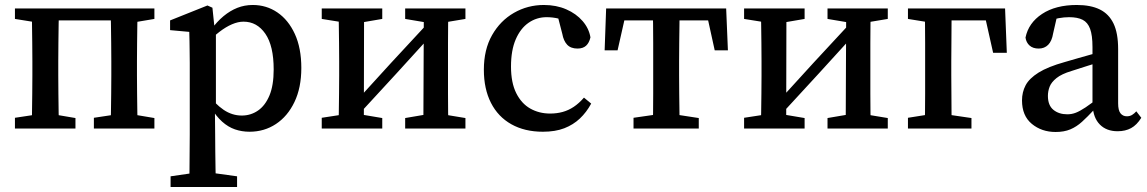

<svg xmlns="http://www.w3.org/2000/svg" viewBox="-20 -516 4607 771"><path d="M108 0Q108 -26 108.5 -63Q109 -100 109.5 -140Q110 -180 110 -213V-270Q110 -303 109.5 -343Q109 -383 108.5 -420.5Q108 -458 108 -482H217Q216 -458 215.5 -420.5Q215 -383 214.5 -343Q214 -303 214 -270V-213Q214 -180 214.5 -140Q215 -100 215.5 -63Q216 -26 217 0ZM424 0Q425 -26 425.5 -63Q426 -100 426.5 -140Q427 -180 427 -213V-270Q427 -303 426.5 -343Q426 -383 425.5 -420.5Q425 -458 424 -482H533Q532 -458 531.5 -420.5Q531 -383 530.5 -343Q530 -303 530 -270V-213Q530 -180 530.5 -140Q531 -100 531.5 -63Q532 -26 533 0ZM40 0V-43L146 -59H183L283 -42V0ZM357 0V-43L463 -59H499L600 -42V0ZM40 -440V-482H161V-423H146ZM479 -423V-482H600V-440L499 -423ZM169 -434V-482H472V-434Z M665 235V192L775 176H816L932 192V235ZM740 235Q741 198 741 163Q741 128 741.5 93Q742 58 742 24V-263Q742 -290 741.5 -310.5Q741 -331 741 -349Q741 -367 740 -388L663 -395V-434L813 -494L833 -485L842 -399L847 -394V-82L843 -76L844 26Q844 59 844.5 93.5Q845 128 845.5 163Q846 198 847 235ZM982 13Q951 13 923.5 3.5Q896 -6 872 -27.5Q848 -49 827 -84H799L807 -146Q844 -98 878 -75Q912 -52 951 -52Q987 -52 1016 -72Q1045 -92 1062 -132.5Q1079 -173 1079 -237Q1079 -332 1045.5 -380.5Q1012 -429 958 -429Q936 -429 911.5 -418.5Q887 -408 861 -388Q835 -368 805 -337L797 -396H827Q851 -429 877.5 -451Q904 -473 933 -484.5Q962 -496 995 -496Q1050 -496 1094 -466Q1138 -436 1164 -379.5Q1190 -323 1190 -243Q1190 -164 1162.5 -106.5Q1135 -49 1088 -18Q1041 13 982 13Z M1272 0V-43L1376 -59H1414L1515 -42V0ZM1607 0V-42L1707 -59H1746L1849 -42V0ZM1339 0Q1340 -25 1340.5 -62.5Q1341 -100 1341.5 -140Q1342 -180 1342 -213V-270Q1342 -303 1341.5 -343Q1341 -383 1340.5 -420.5Q1340 -458 1339 -482H1442L1441 0ZM1410 -45 1373 -82H1385L1550 -263L1715 -441L1747 -400H1735L1572 -221ZM1680 0 1682 -482H1781Q1780 -458 1779.5 -420.5Q1779 -383 1779 -343Q1779 -303 1779 -270V-213Q1779 -180 1779 -140Q1779 -100 1779.5 -62.5Q1780 -25 1781 0ZM1272 -440V-482H1515V-440L1416 -423H1378ZM1607 -440V-482H1849V-440L1747 -423H1708Z M2160 13Q2087 13 2033.5 -17Q1980 -47 1951.5 -103Q1923 -159 1923 -236Q1923 -317 1956 -375Q1989 -433 2044 -464.5Q2099 -496 2164 -496Q2214 -496 2254 -478.5Q2294 -461 2319.5 -431.5Q2345 -402 2351 -366Q2346 -344 2333.5 -332.5Q2321 -321 2299 -321Q2272 -321 2257.5 -336.5Q2243 -352 2238 -380L2216 -465L2273 -423Q2249 -435 2224.5 -441Q2200 -447 2175 -447Q2135 -447 2102.5 -424.5Q2070 -402 2051 -358Q2032 -314 2032 -249Q2032 -184 2053 -142Q2074 -100 2109.5 -80Q2145 -60 2189 -60Q2216 -60 2239.5 -66.5Q2263 -73 2284 -87Q2305 -101 2325 -124L2354 -100Q2335 -65 2308.5 -40Q2282 -15 2246 -1Q2210 13 2160 13Z M2408 -314 2414 -482H2896L2903 -314H2850L2814 -478L2866 -434H2445L2497 -478L2460 -314ZM2524 0V-43L2635 -59H2675L2786 -42V0ZM2601 0Q2602 -25 2602.5 -62.5Q2603 -100 2603 -140Q2603 -180 2603 -213V-270Q2603 -303 2603 -343Q2603 -383 2602.5 -420.5Q2602 -458 2601 -482H2709Q2709 -458 2708.5 -420.5Q2708 -383 2707.5 -343Q2707 -303 2707 -270V-213Q2707 -180 2707.5 -140Q2708 -100 2708.5 -62.5Q2709 -25 2709 0Z M2968 0V-43L3072 -59H3110L3211 -42V0ZM3303 0V-42L3403 -59H3442L3545 -42V0ZM3035 0Q3036 -25 3036.5 -62.5Q3037 -100 3037.5 -140Q3038 -180 3038 -213V-270Q3038 -303 3037.5 -343Q3037 -383 3036.5 -420.5Q3036 -458 3035 -482H3138L3137 0ZM3106 -45 3069 -82H3081L3246 -263L3411 -441L3443 -400H3431L3268 -221ZM3376 0 3378 -482H3477Q3476 -458 3475.5 -420.5Q3475 -383 3475 -343Q3475 -303 3475 -270V-213Q3475 -180 3475 -140Q3475 -100 3475.5 -62.5Q3476 -25 3477 0ZM2968 -440V-482H3211V-440L3112 -423H3074ZM3303 -440V-482H3545V-440L3443 -423H3404Z M3693 0Q3694 -26 3694.5 -63Q3695 -100 3695 -140Q3695 -180 3695 -213V-270Q3695 -303 3695 -343Q3695 -383 3694.5 -420.5Q3694 -458 3693 -482H3802Q3801 -458 3801 -420.5Q3801 -383 3800.5 -343Q3800 -303 3800 -270V-213Q3800 -180 3800.5 -140Q3801 -100 3801 -63Q3801 -26 3802 0ZM3754 -434V-482H4016L4023 -304H3968L3929 -478L3986 -434ZM3626 0V-43L3727 -59H3765L3881 -42V0ZM3626 -440V-482H3746V-423H3731Z M4219 14Q4163 14 4123.5 -18.5Q4084 -51 4084 -113Q4084 -146 4098.5 -173.5Q4113 -201 4150.5 -224.5Q4188 -248 4256 -267Q4283 -275 4309.5 -282.5Q4336 -290 4362.5 -297.5Q4389 -305 4416 -312V-273Q4382 -263 4348.5 -252Q4315 -241 4283 -231Q4243 -219 4222.5 -202.5Q4202 -186 4195 -168Q4188 -150 4188 -131Q4188 -93 4210 -75Q4232 -57 4266 -57Q4284 -57 4300.5 -63.5Q4317 -70 4339.5 -85Q4362 -100 4396 -127L4407 -75H4373Q4347 -47 4325 -27Q4303 -7 4278 3.5Q4253 14 4219 14ZM4468 11Q4423 11 4396.5 -16Q4370 -43 4368 -91L4367 -95V-327Q4367 -374 4357.5 -400Q4348 -426 4327.5 -436.5Q4307 -447 4273 -447Q4253 -447 4231 -443Q4209 -439 4181 -429L4228 -465L4209 -382Q4204 -351 4189 -336Q4174 -321 4151 -321Q4128 -321 4114.5 -333Q4101 -345 4098 -365Q4110 -424 4164.5 -460Q4219 -496 4304 -496Q4360 -496 4396.5 -478Q4433 -460 4451.5 -421.5Q4470 -383 4470 -319V-101Q4470 -73 4479.5 -61Q4489 -49 4505 -49Q4517 -49 4526 -54.5Q4535 -60 4543 -69L4563 -43Q4545 -14 4522 -1.5Q4499 11 4468 11Z"/></svg>

Font: Source Serif 4 18pt Medium
Style: Regular
Weight: 500
Designer: Frank Grießhammer
Foundry: Adobe Systems Incorporated
Version: Version 4.004;hotconv 1.0.116;makeotfexe 2.5.65601